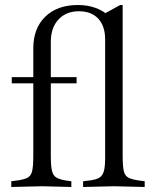

<svg xmlns="http://www.w3.org/2000/svg" viewBox="-20 -744 613 767"><path d="M25 3V-20L41 -22Q74 -26 89 -33.5Q104 -41 108.5 -61Q113 -81 113 -121V-551Q113 -631 161 -677.5Q209 -724 291 -724Q329 -724 360 -713Q391 -702 416 -680L391 -686L460 -724H470V-121Q470 -81 474.5 -61Q479 -41 494.5 -33.5Q510 -26 542 -22L558 -20V3L435 0L312 3V-20L337 -23Q363 -26 376.5 -34Q390 -42 395 -60.5Q400 -79 400 -113V-586Q400 -640 372.5 -669.5Q345 -699 295 -699Q244 -699 213.5 -666Q183 -633 183 -577V-121Q183 -82 187.5 -62Q192 -42 206.5 -34Q221 -26 249 -22L265 -20V3L148 0ZM27 -411V-436H119V-411ZM177 -411V-436H286V-411Z"/></svg>

Font: Baskervville SC
Style: Regular
Weight: 400
Designer: Alexis Faudot, Rémi Forte, Morgane Pierson, Rafael Ribas, Tanguy Vanlaeys, Rosalie Wagner, Thomas Huot-Marchand
Foundry: ANRT
Version: Version 1.100